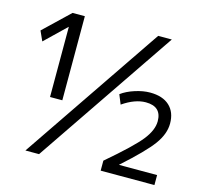

<svg xmlns="http://www.w3.org/2000/svg" viewBox="-105 -848 1030 966"><g transform="rotate(15 410.0 -365.0)"><path d="M712 -314Q712 -391 630 -391Q574 -391 510 -347L490 -396Q518 -417 560 -430.5Q602 -444 638 -444Q704 -444 739.5 -411Q775 -378 775 -319Q775 -265 734.5 -209.5Q694 -154 581 -53V-52H779V0H499V-52Q629 -163 670.5 -215.5Q712 -268 712 -314ZM156 -657 47 -552 24 -603 157 -730H221V-292H157V-657ZM674 -730 178 0H107L603 -730Z"/></g></svg>

Font: M PLUS 1p
Style: Regular
Weight: 400
Version: Version 1.062